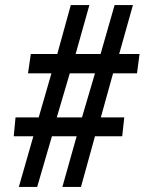

<svg xmlns="http://www.w3.org/2000/svg" viewBox="-20 -734 568 754"><path d="M111 -199H34L41 -273H132L182 -446H90L101 -522H205L258 -714H331L277 -522H375L430 -714H502L448 -522H528L518 -446H424L376 -273H468L460 -199H353L298 0H225L281 -199H184L126 0H54ZM302 -273 353 -446H254L203 -273Z"/></svg>

Font: Noto Serif NarrowBlack
Style: Italic
Weight: 900
Width: 4
Italic angle: -12°
Designer: Monotype Design Team
Foundry: Monotype Imaging Inc.
Version: Version 1.001